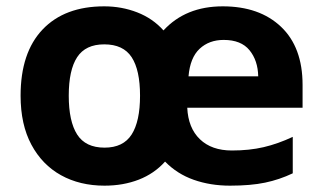

<svg xmlns="http://www.w3.org/2000/svg" viewBox="-20 -576 1018 606"><path d="M683 -556Q799 -556 867 -491.5Q935 -427 935 -308V-236H571Q574 -172 611 -136.5Q648 -101 712 -101Q767 -101 812 -111.5Q857 -122 904 -144V-29Q862 -9 816.5 0.5Q771 10 706 10Q644 10 591.5 -8.5Q539 -27 501 -66Q467 -28 418 -9Q369 10 310 10Q232 10 172.5 -23Q113 -56 79 -119.5Q45 -183 45 -274Q45 -410 114.5 -483Q184 -556 309 -556Q364 -556 413 -537Q462 -518 496 -480Q566 -556 683 -556ZM686 -450Q640 -450 610 -422Q580 -394 575 -335H795Q794 -385 767.5 -417.5Q741 -450 686 -450ZM309 -436Q250 -436 223.5 -395.5Q197 -355 197 -274Q197 -193 223.5 -151.5Q250 -110 310 -110Q369 -110 395.5 -151.5Q422 -193 422 -274Q422 -355 395.5 -395.5Q369 -436 309 -436Z"/></svg>

Font: Noto Sans Devanagari UI
Style: Bold
Weight: 700
Designer: Jelle Bosma - Monotype Design Team
Foundry: Monotype Imaging Inc.
Version: Version 2.004; ttfautohint (v1.8.4.7-5d5b)